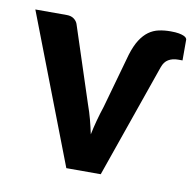

<svg xmlns="http://www.w3.org/2000/svg" viewBox="-62 -554 624 617"><g transform="rotate(10 250.0 -245.5)"><path d="M6.3 -484.9H108.9Q123 -484.9 132.1 -478.3Q141.1 -471.7 144.5 -462.4L225.6 -214.8Q234.4 -190.4 240.5 -167.2Q246.6 -144 251.5 -120.6Q260.7 -166 276.9 -214.8L327.1 -393.6Q336.4 -423.8 348.6 -442.9Q360.8 -461.9 375.7 -472.7Q390.6 -483.4 408.4 -487.3Q426.3 -491.2 446.8 -491.2Q463.4 -491.2 473.9 -489.3Q484.4 -487.3 490.2 -484.6Q496.1 -481.9 498.3 -478.8Q500.5 -475.6 500.5 -473.6V-405.8H486.3Q467.8 -405.8 454.6 -397.9Q441.4 -390.1 435.1 -371.6L305.2 0H192.9Z"/></g></svg>

Font: Carlito
Style: Bold
Weight: 700
Designer: Lukasz Dziedzic
Foundry: tyPoland Lukasz Dziedzic
Version: Version 1.104